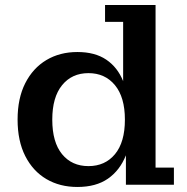

<svg xmlns="http://www.w3.org/2000/svg" viewBox="-20 -735 744 764"><path d="M288 9Q218 9 164.5 -22.5Q111 -54 80.5 -114Q50 -174 50 -259Q50 -344 80.5 -404Q111 -464 164.5 -496Q218 -528 288 -528Q358 -528 403 -497.5Q448 -467 470 -412V-648H398V-715H599V-68H672V0H481V-117Q457 -57 409.5 -24Q362 9 288 9ZM332 -74Q398 -74 437.5 -121.5Q477 -169 477 -259Q477 -348 437.5 -396Q398 -444 332 -444Q266 -444 227 -396Q188 -348 188 -259Q188 -169 227 -121.5Q266 -74 332 -74Z"/></svg>

Font: Montagu Slab 16pt Medium
Style: Regular
Weight: 500
Designer: Florian Karsten
Foundry: Florian Karsten
Version: Version 1.000; ttfautohint (v1.8.3)